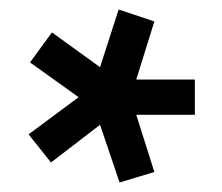

<svg xmlns="http://www.w3.org/2000/svg" viewBox="-20 -740 465 403"><path d="M389 -573H266L304 -695L229 -720L190 -599L89 -672L43 -609L145 -536L40 -458L87 -399L190 -478L231 -357L304 -379L266 -499H389Z"/></svg>

Font: Sunflower
Style: Bold
Weight: 700
Designer: JIKJI
Foundry: JIKJI
Version: Version 1.00